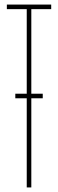

<svg xmlns="http://www.w3.org/2000/svg" viewBox="-20 -820 254 840"><path d="M97 0V-780H10V-800H204V-780H117V0ZM47 -410H167V-390H47Z"/></svg>

Font: Big Shoulders Display SC Thin
Style: Regular
Weight: 100
Designer: Patric King
Foundry: XO Type Co
Version: Version 2.002